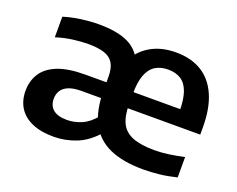

<svg xmlns="http://www.w3.org/2000/svg" viewBox="-95 -718 1100 893"><g transform="rotate(20 455.5 -272.0)"><path d="M680 10Q579.5 10 513.5 -19.5Q447.5 -49 414.8 -111.8Q382 -174.5 382 -273L401 -282Q401 -368.5 429.8 -429.2Q458.5 -490 512 -522Q565.5 -554 640 -554Q714.5 -554 767 -521.8Q819.5 -489.5 847.2 -425.8Q875 -362 875 -269V-233H485V-312.5H772.5L747.5 -301Q747.5 -360.5 734.5 -397Q721.5 -433.5 695.8 -450Q670 -466.5 632.5 -466.5Q595 -466.5 568.8 -450Q542.5 -433.5 529 -397.5Q515.5 -361.5 515.5 -302V-251Q515.5 -193.5 533.2 -158.5Q551 -123.5 591.5 -107.8Q632 -92 699 -92Q732.5 -92 769.8 -97.2Q807 -102.5 844.5 -111V-10Q800 1 759.5 5.5Q719 10 680 10ZM237 9.5Q172.5 9.5 129 -9.8Q85.5 -29 63.5 -64.2Q41.5 -99.5 41.5 -146.5Q41.5 -196 65.5 -233.5Q89.5 -271 141.5 -291.8Q193.5 -312.5 277.5 -312.5H408.5V-235H288Q247 -235 222.8 -224.8Q198.5 -214.5 188 -197Q177.5 -179.5 177.5 -157Q177.5 -122.5 200.2 -103.8Q223 -85 268 -85Q304.5 -85 340.2 -100.2Q376 -115.5 408.5 -155L451.5 -90Q403.5 -34 348.5 -12.2Q293.5 9.5 237 9.5ZM382 -273V-339Q382 -382.5 367.2 -406.8Q352.5 -431 321.5 -441Q290.5 -451 241.5 -451Q209 -451 166.8 -445.5Q124.5 -440 84.5 -427V-529Q126.5 -542 172 -548Q217.5 -554 259 -554Q339.5 -554 392.2 -532.8Q445 -511.5 471 -463Q497 -414.5 497 -332V-267.5Z"/></g></svg>

Font: Encode Sans SemiExpanded SemiBold
Style: Regular
Weight: 600
Width: 6
Designer: Multiple Designers
Foundry: Impallari Type
Version: Version 3.002